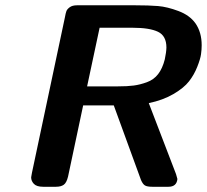

<svg xmlns="http://www.w3.org/2000/svg" viewBox="-20 -714 791 734"><path d="M99.1 -36.1Q99.1 -38.1 102.1 -53.2L228 -647Q231 -664.1 233.9 -671.6Q236.8 -679.2 246.8 -686.5Q256.8 -693.8 274.9 -693.8H495.1Q549.3 -693.8 584.2 -690.9Q619.1 -688 662.1 -671.9Q705.1 -655.8 727.1 -625Q751 -590.8 751 -541Q751 -524.9 748.5 -506.8Q746.1 -488.8 734.1 -458.5Q722.2 -428.2 702.6 -403.1Q683.1 -377.9 643.1 -354.5Q603 -331.1 548.8 -319.8L652.8 -48.8Q656.7 -36.6 658.2 -29.8Q655.3 0 624 0H562Q543 0 534.4 -4.9Q525.9 -9.8 519 -25.9L415 -311H297.9L240.2 -39.1Q234.4 -15.1 223.6 -7.6Q212.9 0 193.8 0H145Q120.1 0 109.6 -11Q99.1 -22 99.1 -36.1ZM313 -383.8H430.2Q467.3 -383.8 491.2 -387Q515.1 -390.1 541.5 -399.7Q567.9 -409.2 584.5 -430.7Q601.1 -452.1 609.9 -486.8Q615.7 -513.7 616.2 -532.2Q616.2 -577.1 584 -592.5Q551.8 -607.9 487.8 -607.9H360.8Z"/></svg>

Font: CMU Sans Serif
Style: BoldOblique
Weight: 700
Italic angle: -12°
Version: Version 0.7.0